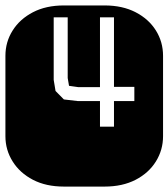

<svg xmlns="http://www.w3.org/2000/svg" viewBox="-22 -689 622 709"><path d="M213.9 0Q147.9 0 99.6 -25.1Q51.3 -50.3 24.7 -92.8Q-2 -135.3 -2 -186V-482.9Q-2 -534.2 24.7 -576.4Q51.3 -618.7 99.6 -643.8Q147.9 -668.9 213.9 -668.9H364.3Q430.2 -668.9 478.8 -643.8Q527.3 -618.7 553.7 -576.4Q580.1 -534.2 580.1 -482.9V-186Q580.1 -135.3 553.7 -92.8Q527.3 -50.3 478.8 -25.1Q430.2 0 364.3 0ZM347.2 -221.2H398.9V-315.9H474.1V-368.2H398.9V-625H347.2V-367.2H267.1L232.9 -372.1L228 -400.9V-625H176.3V-394L183.1 -353L213.9 -321.8L264.2 -315.9H347.2Z"/></svg>

Font: Monofett
Style: Regular
Weight: 400
Designer: Vernon Adams
Foundry: Vernon Adams
Version: Version 1.100; ttfautohint (v1.8.4.7-5d5b);gftools[0.9.28]